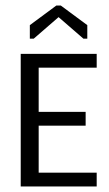

<svg xmlns="http://www.w3.org/2000/svg" viewBox="-20 -675 395 695"><path d="M200 -655 296 -584V-535H282L192 -613L102 -535H88V-584L184 -655ZM55 0V-480H330V-430H120V-270H290V-220H120V-50H330V0Z"/></svg>

Font: Glametrix
Style: Regular
Weight: 500
Designer: gluk
Foundry: gluk
Version: Version 0.40